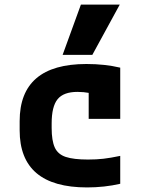

<svg xmlns="http://www.w3.org/2000/svg" viewBox="-20 -810 640 840"><path d="M361 10Q66 10 66 -240V-280Q66 -530 358 -530Q439 -530 506 -514V-290H368V-495L424 -390Q401 -398 373 -403Q345 -408 319 -408Q258 -408 232 -376Q206 -344 206 -270V-250Q206 -195 219.5 -165Q233 -135 267.5 -123.5Q302 -112 365 -112Q402 -112 432.5 -115.5Q463 -119 506 -128V-6Q472 2 435 6Q398 10 361 10ZM384 -570H254L334 -790H504Z"/></svg>

Font: M PLUS Code Latin Expanded
Style: Bold
Weight: 700
Width: 7
Designer: Coji Morishita
Foundry: UNDERFOREST DESIGN
Version: Version 1.002; ttfautohint (v1.8.3)